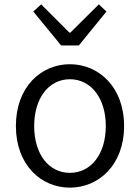

<svg xmlns="http://www.w3.org/2000/svg" viewBox="-20 -849 642 882"><path d="M301 13C433 13 550 -91 550 -270C550 -450 433 -554 301 -554C169 -554 53 -450 53 -270C53 -91 169 13 301 13ZM301 -55C204 -55 137 -141 137 -270C137 -398 204 -485 301 -485C398 -485 466 -398 466 -270C466 -141 398 -55 301 -55ZM261 -640H342L469 -796L434 -829L303 -699H299L169 -829L133 -796Z"/></svg>

Font: Source Han Sans JP Normal
Style: Regular
Weight: 350
Designer: Ryoko NISHIZUKA 西塚涼子 (kana, bopomofo & ideographs); Paul D. Hunt (Latin, Greek & Cyrillic); Sandoll Communications 산돌커뮤니
Foundry: Adobe
Version: Version 2.002;hotconv 1.0.116;makeotfexe 2.5.65601